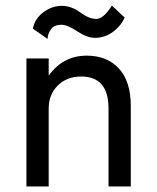

<svg xmlns="http://www.w3.org/2000/svg" viewBox="-20 -670 565 690"><path d="M98 -567Q105 -603 136 -626Q167 -649 202 -649Q236 -649 268 -625.5Q300 -602 326 -602Q352 -602 382 -650L428 -607Q415 -577 386 -555.5Q357 -534 322 -534Q293 -534 257.5 -557.5Q222 -581 201 -581Q174 -581 162.5 -564Q151 -547 151 -530ZM370 -280Q370 -395 272 -395Q220 -395 187.5 -362.5Q155 -330 155 -280V0H75V-460H155V-398Q206 -470 292 -470Q365 -470 407.5 -423.5Q450 -377 450 -290V0H370Z"/></svg>

Font: renner_400book
Style: Book
Weight: 400
Version: Version 003.000 ; ttfautohint (v0.97) -l 8 -r 50 -G 200 -x 1